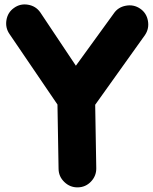

<svg xmlns="http://www.w3.org/2000/svg" viewBox="-20 -746 678 850"><path d="M324.2 83.5Q290 84 264.9 59.8Q239.7 35.6 239.3 1.5L234.4 -283.2L22.5 -594.7Q2.9 -622.6 8.5 -657Q14.2 -691.4 42 -710.9Q69.8 -731 104.2 -725.1Q138.7 -719.2 158.2 -691.4L315.9 -455.1L483.4 -686Q502.4 -714.4 537.1 -720.7Q571.8 -727.1 600.1 -708Q628.4 -689 634.8 -654.3Q641.1 -619.6 622.1 -591.3L401.4 -282.2L406.2 -1.5Q406.7 32.7 382.8 57.9Q358.9 83 324.2 83.5Z"/></svg>

Font: Mikhak-FD Black
Style: Regular
Weight: 900
Designer: Amin Abedi
Version: Version 3.2